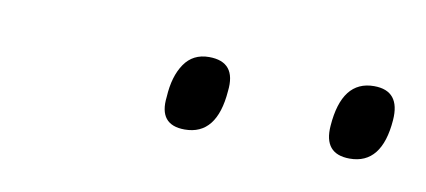

<svg xmlns="http://www.w3.org/2000/svg" viewBox="-26 -774 366 165"><g transform="rotate(10 156.5 -691.5)"><path d="M282 -659Q259 -659 261 -684Q264 -724 292 -724Q315 -724 313 -698Q310 -659 282 -659ZM138 -659Q115 -659 118 -684Q119 -702 126.5 -713Q134 -724 148 -724Q172 -724 169 -698Q166 -659 138 -659Z"/></g></svg>

Font: Georama SemiCondensed Light
Style: Italic
Weight: 300
Width: 4
Italic angle: -9°
Designer: Jean-Baptiste Levee
Foundry: Production Type
Version: Version 1.000